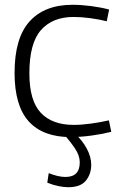

<svg xmlns="http://www.w3.org/2000/svg" viewBox="-20 -564 511 804"><path d="M41 -259Q41 -405 104 -474.5Q167 -544 284 -544Q320 -544 362 -538.5Q404 -533 437 -524L427 -475Q395 -483 357.5 -488Q320 -493 288 -493Q200 -493 151.5 -438Q103 -383 103 -257Q103 -142 151 -91.5Q199 -41 288 -41Q321 -41 361 -46.5Q401 -52 436 -60L446 -12Q411 -3 364.5 3.5Q318 10 276 10Q160 10 100.5 -55.5Q41 -121 41 -259ZM184 161Q224 177 254 177Q314 177 314 116Q314 88 294.5 58.5Q275 29 247 -2H296Q325 24 343.5 58.5Q362 93 362 126Q362 165 339.5 192.5Q317 220 266 220Q248 220 225.5 215.5Q203 211 178 201Z"/></svg>

Font: Georama Light
Style: Regular
Weight: 300
Designer: Jean-Baptiste Levee
Foundry: Production Type
Version: Version 1.000